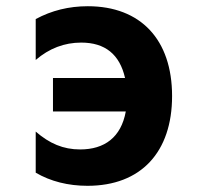

<svg xmlns="http://www.w3.org/2000/svg" viewBox="-20 -580 642 614"><path d="M259.8 14.2C431.2 14.2 530.3 -93.8 530.3 -272.9C530.3 -453.1 430.2 -560.1 260.7 -560.1C200.2 -560.1 145 -546.4 94.2 -519V-388.2C137.2 -425.3 186 -443.8 239.7 -443.8C315.9 -443.8 362.8 -406.2 379.9 -330.6H149.4V-223.6H382.3C367.2 -140.6 314 -102.1 236.3 -102.1C182.1 -102.1 138.2 -121.1 94.2 -159.2V-27.8C141.6 0 197.8 14.2 259.8 14.2Z"/></svg>

Font: Hack
Style: Bold
Weight: 700
Monospace: yes
Designer: Christopher Simpkins
Foundry: Christopher Simpkins
Version: Version 2.010